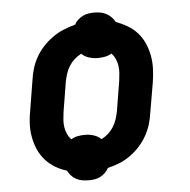

<svg xmlns="http://www.w3.org/2000/svg" viewBox="-47 -617 694 703"><g transform="rotate(-5 300.0 -265.0)"><path d="M251 40Q239 40 227.5 38Q216 36 205.5 30.5Q195 25 187.5 16.5Q180 8 175 -2Q152 -9 132 -21Q112 -33 96.5 -50.5Q81 -68 71.5 -89.5Q62 -111 57.5 -135Q53 -159 54 -184Q55 -209 60 -234L78 -344Q81 -366 87.5 -387Q94 -408 105.5 -428Q117 -448 133 -465Q149 -482 168 -495.5Q187 -509 208 -517.5Q229 -526 251 -532Q256 -542 264.5 -549.5Q273 -557 283 -562Q293 -567 303.5 -568.5Q314 -570 324 -570Q336 -570 347.5 -568Q359 -566 369 -560.5Q379 -555 387 -547Q395 -539 400 -529Q422 -521 442.5 -509Q463 -497 478.5 -479.5Q494 -462 503.5 -440.5Q513 -419 517.5 -395Q522 -371 521 -346Q520 -321 516 -296L497 -186Q494 -164 487.5 -143Q481 -122 469.5 -102Q458 -82 442.5 -65Q427 -48 408 -34.5Q389 -21 368 -12.5Q347 -4 325 1Q320 11 311.5 19Q303 27 293 32Q283 37 272 38.5Q261 40 251 40ZM311 -106Q325 -113 336.5 -123.5Q348 -134 356 -147Q364 -160 368.5 -174Q373 -188 376 -203L394 -313Q396 -327 397 -341Q398 -355 396 -368.5Q394 -382 388.5 -394Q383 -406 374 -415Q363 -408 350 -405.5Q337 -403 324 -403Q307 -403 291 -408Q275 -413 264 -424Q250 -417 238.5 -406.5Q227 -396 219 -383Q211 -370 206.5 -356Q202 -342 199 -327L181 -217Q179 -203 178 -189Q177 -175 179 -161.5Q181 -148 186.5 -136Q192 -124 201 -115Q212 -122 225 -124.5Q238 -127 251 -127Q268 -127 284 -122Q300 -117 311 -106Z"/></g></svg>

Font: Iosevka Curly Slab XBdEx
Style: Italic
Weight: 800
Width: 7
Italic angle: -9°
Monospace: yes
Designer: Belleve Invis
Foundry: Belleve Invis
Version: Version 11.1.0; ttfautohint (v1.8.3)